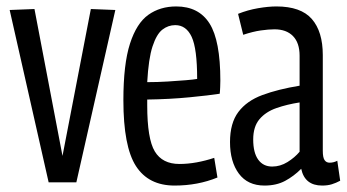

<svg xmlns="http://www.w3.org/2000/svg" viewBox="-20 -566 1076 596"><path d="M131 0 10 -535 87 -538 174 -82 262 -538 338 -535 217 0Z M522 10Q441 10 402 -50.5Q363 -111 363 -255Q363 -367 383.5 -430.5Q404 -494 440.5 -520Q477 -546 527 -546Q597 -546 630.5 -493Q664 -440 664 -316Q664 -310 663.5 -296Q663 -282 662 -275Q630 -270 568.5 -264Q507 -258 437 -257Q437 -250 437 -239Q437 -135 460.5 -96Q484 -57 537 -57Q563 -57 590.5 -62Q618 -67 645 -76L655 -15Q594 10 522 10ZM437 -311Q469 -311 501 -313Q533 -315 557 -317Q581 -319 592 -321Q592 -415 575 -451.5Q558 -488 524 -488Q502 -488 484 -474Q466 -460 453.5 -422Q441 -384 437 -311Z M694 -125Q694 -184 720 -218.5Q746 -253 794.5 -271Q843 -289 910 -300V-393Q910 -433 889.5 -454Q869 -475 832 -475Q814 -475 789.5 -471.5Q765 -468 735 -458L719 -523Q749 -535 781 -540.5Q813 -546 838 -546Q914 -546 948 -507Q982 -468 982 -395V-98Q982 -77 987.5 -69Q993 -61 1003 -61Q1016 -61 1027 -67L1036 -5Q1023 2 1010 6Q997 10 980 10Q926 10 915 -42Q892 -19 865 -4.5Q838 10 801 10Q749 10 721.5 -27Q694 -64 694 -125ZM766 -133Q766 -92 781.5 -70.5Q797 -49 825 -49Q850 -49 872.5 -63Q895 -77 910 -95V-248Q871 -242 838 -230.5Q805 -219 785.5 -196Q766 -173 766 -133Z"/></svg>

Font: Georama Condensed
Style: Regular
Weight: 400
Width: 3
Designer: Jean-Baptiste Levee
Foundry: Production Type
Version: Version 1.000